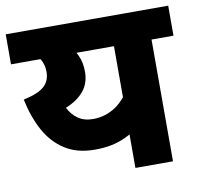

<svg xmlns="http://www.w3.org/2000/svg" viewBox="-72 -698 810 775"><g transform="rotate(-10 333.0 -311.0)"><path d="M666 -622V-499H576V0H422V-208L460 -162Q430 -140 401 -126.5Q372 -113 341.5 -107Q311 -101 274 -101Q202 -101 152 -133Q102 -165 71.5 -221Q41 -277 26 -350Q84 -362 110 -384Q136 -406 136 -445Q136 -472 123.5 -494.5Q111 -517 95 -532L189 -499H0V-622ZM196 -499 241 -543Q261 -515 275 -486Q289 -457 289 -418Q289 -371 262.5 -339Q236 -307 188 -288Q202 -259 227 -241.5Q252 -224 288 -224Q340 -224 382.5 -253Q425 -282 454 -341L422 -228V-499Z"/></g></svg>

Font: Noto Sans Devanagari ExtraBold
Style: Regular
Weight: 800
Version: Version 2.003